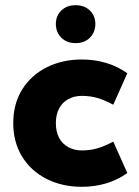

<svg xmlns="http://www.w3.org/2000/svg" viewBox="-20 -709 535 739"><path d="M295 10Q219 10 159 -20.5Q99 -51 65 -106.5Q31 -162 31 -235Q31 -309 65 -364Q99 -419 159 -449.5Q219 -480 295 -480Q344 -480 388 -467Q432 -454 470 -427L416 -306Q382 -324 354.5 -332Q327 -340 295 -340Q266 -340 243 -327.5Q220 -315 207.5 -291.5Q195 -268 195 -235Q195 -202 207.5 -178.5Q220 -155 243 -142.5Q266 -130 295 -130Q327 -130 354.5 -138Q382 -146 416 -164L470 -43Q432 -16 388 -3Q344 10 295 10ZM271 -543Q237 -543 216 -564Q195 -585 195 -617Q195 -648 216 -668.5Q237 -689 271 -689Q305 -689 326 -668.5Q347 -648 347 -617Q347 -585 326 -564Q305 -543 271 -543Z"/></svg>

Font: Gantari ExtraBold
Style: Regular
Weight: 800
Version: Version 1.000